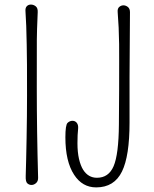

<svg xmlns="http://www.w3.org/2000/svg" viewBox="-20 -815 679 846"><path d="M147.9 -32.2Q148.4 -16.6 138.9 -8.3Q129.4 0 118.9 0Q108.4 0 100.3 -7.3Q92.3 -14.6 93.3 -40Q94.2 -65.4 95.2 -110.4Q96.2 -155.3 97.2 -206.1Q99.1 -306.6 99.1 -393.8Q99.1 -481 98.9 -529.5Q98.6 -578.1 97.7 -619.1Q96.2 -710 92.3 -764.2Q90.8 -779.8 97.9 -787.4Q105 -794.9 116.2 -794.9Q127.4 -794.9 137.2 -787.4Q147 -779.8 146.2 -761.7Q145.5 -743.7 144.8 -726.1Q144 -708.5 143.3 -688Q142.6 -667.5 142.3 -640.9Q142.1 -614.3 142.1 -426.8Q142.1 -239.3 147.9 -32.2ZM552.7 -761.2Q550.8 -530.8 550.8 -476.6V-274.9Q550.8 -127.4 517.6 -59.6Q483.4 10.7 403.8 10.7Q342.8 10.7 306.6 -44.9Q268.1 -103.5 268.1 -210Q268.1 -264.2 277.6 -273.4Q287.1 -282.7 299.3 -282.7Q311.5 -282.7 318.6 -273.4Q325.7 -264.2 324.2 -248Q321.3 -222.7 321.3 -183.6Q321.3 -144.5 328.1 -114.7Q335 -85 346.7 -66.4Q369.1 -31.7 407.2 -31.7Q458.5 -31.7 480.5 -82.5Q502.9 -134.8 503.9 -265.6Q504.9 -324.2 504.9 -415.5Q504.9 -506.8 505.1 -546.1Q505.4 -585.4 504.9 -621.1Q503.9 -695.8 498.5 -761.7Q497.1 -777.3 505.4 -784.4Q513.7 -791.5 523.9 -791.5Q534.2 -791.5 543.5 -784.2Q552.7 -776.9 552.7 -761.2Z"/></svg>

Font: Pompiere 
Style: Regular
Weight: 400
Designer: Karolina Lach
Foundry: Sorkin Type Co.
Version: Version 1.002